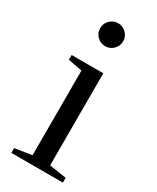

<svg xmlns="http://www.w3.org/2000/svg" viewBox="-174 -714 626 767"><g transform="rotate(30 139.0 -331.0)"><path d="M185.1 -608.9Q185.1 -587.4 169.4 -571.8Q153.8 -556.2 131.8 -556.2Q110.4 -556.2 94.7 -571.8Q79.1 -587.4 79.1 -608.9Q79.1 -630.9 94.7 -646.5Q110.4 -662.1 131.8 -662.1Q153.8 -662.1 169.4 -646.5Q185.1 -630.9 185.1 -608.9ZM180.2 -34.2 258.8 -22V0H21V-22L99.1 -34.2V-424.8L34.2 -437V-459H180.2Z"/></g></svg>

Font: Tinos
Style: Regular
Weight: 400
Designer: Steve Matteson
Foundry: Monotype Imaging Inc.
Version: Version 1.23